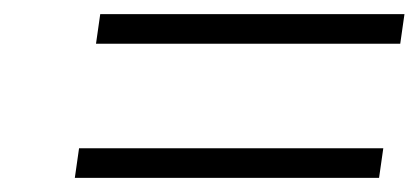

<svg xmlns="http://www.w3.org/2000/svg" viewBox="-20 -420 593 272"><path d="M86 -168H517L523 -210H92ZM116 -358H547L553 -400H122Z"/></svg>

Font: Charger Sport
Style: HLExtObl
Weight: 100
Designer: Jasper
Foundry: Cannot Into Space Fonts
Version: Version 1.1